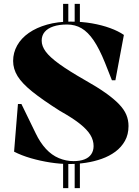

<svg xmlns="http://www.w3.org/2000/svg" viewBox="-20 -835 718 995"><path d="M367 140V0H394V140ZM307 140V0H334V140ZM307 -717V-815H334V-717ZM367 -717V-815H394V-717ZM340 15Q292 15 240.5 7Q189 -1 140.5 -15Q92 -29 53 -49L73 -296H91L165 -144Q188 -96 218 -63.5Q248 -31 285 -15.5Q322 0 361 0Q394 0 417.5 -9Q441 -18 453 -36Q465 -54 465 -78Q465 -108 448.5 -135.5Q432 -163 394.5 -193Q357 -223 291 -260Q201 -317 147.5 -360Q94 -403 71 -440.5Q48 -478 48 -519Q48 -562 69 -599.5Q90 -637 129.5 -664.5Q169 -692 224 -707.5Q279 -723 346 -723Q405 -723 456.5 -714Q508 -705 550.5 -689.5Q593 -674 622 -654L578 -419H560L524 -510Q495 -582 465.5 -625.5Q436 -669 402.5 -688.5Q369 -708 328 -708Q286 -708 256.5 -698Q227 -688 211.5 -669.5Q196 -651 196 -624Q196 -596 217 -567.5Q238 -539 287 -503.5Q336 -468 420 -420Q484 -384 527 -353.5Q570 -323 596.5 -295.5Q623 -268 634.5 -240.5Q646 -213 646 -182Q646 -138 627.5 -105Q609 -72 578 -49Q547 -26 507.5 -12Q468 2 425 8.5Q382 15 340 15Z"/></svg>

Font: Kalnia SemiBold
Style: Regular
Weight: 600
Designer: Frida Medrano
Foundry: Frida Medrano
Version: Version 1.105